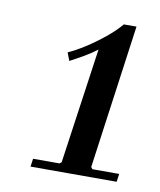

<svg xmlns="http://www.w3.org/2000/svg" viewBox="-56 -768 412 494"><g transform="rotate(10 150.0 -521.0)"><path d="M214 -341H284L281 -320H56L59 -341H128L133 -345L176 -647Q162 -636 144 -625.5Q126 -615 107 -605L99 -626Q119 -635 142.5 -650Q166 -665 189.5 -684Q213 -703 229 -722H262L210 -346Z"/></g></svg>

Font: Brygada 1918 Medium
Style: Italic
Weight: 500
Italic angle: -8°
Designer: Mateusz Machalski | Borys Kosmynka | Przemek Hoffer
Foundry: NIEPODLEGLA 2018
Version: Version 3.006